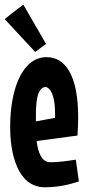

<svg xmlns="http://www.w3.org/2000/svg" viewBox="-27 -781 371 813"><path d="M294 -105C256 -99 221 -94 186 -94C149 -94 134 -136 128 -184L301 -207C303 -234 304 -260 304 -284C304 -460 251 -539 170 -539C72 -539 16 -414 16 -242C16 -138 44 12 163 12C195 12 247 8 307 -13ZM125 -282C125 -345 128 -409 166 -413C166 -413 206 -411 206 -301V-282L125 -267ZM72 -761C39 -738 -7 -700 -7 -700L122 -561L168 -595Z"/></svg>

Font: Mouse Memoirs
Style: Regular
Weight: 400
Designer: Astigmatic (AOETI)
Foundry: Astigmatic (AOETI)
Version: Version 1.000